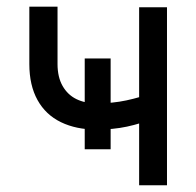

<svg xmlns="http://www.w3.org/2000/svg" viewBox="-20 -552 585 572"><path d="M309.6 -107.4H232.4V-377.9H309.6ZM477.5 0H394.5V-530.3H477.5ZM267.6 -166Q207 -166 161.6 -188Q116.2 -210 91.8 -253.9Q67.4 -297.9 67.4 -361.3V-532.2H151.4V-361.3Q151.4 -322.3 166.5 -295.9Q181.6 -269.5 207.5 -256.8Q233.4 -244.1 267.6 -244.1Q315.4 -244.1 356.4 -252.9Q397.5 -261.7 444.3 -278.3V-201.2Q399.4 -183.6 358.4 -174.8Q317.4 -166 267.6 -166Z"/></svg>

Font: Pretendard JP Variable
Style: Regular
Weight: 400
Designer: Base glyphs from Inter by Rasmus Andersson; Hangul glyphs from Noto Sans CJK(Source Han Sans) by Jang Soo-young and Kang
Foundry: Kil Hyung-jin
Version: Version 1.307;Glyphs 3.2 (3192)